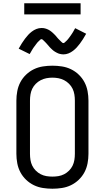

<svg xmlns="http://www.w3.org/2000/svg" viewBox="-20 -1144 640 1172"><path d="M300 8Q271 8 242 3.5Q213 -1 187 -13.5Q161 -26 139.5 -46.5Q118 -67 104.5 -92.5Q91 -118 85.5 -147Q80 -176 80 -205V-530Q80 -559 85.5 -588Q91 -617 104.5 -642.5Q118 -668 139.5 -688.5Q161 -709 187 -721.5Q213 -734 242 -738.5Q271 -743 300 -743Q329 -743 358 -738.5Q387 -734 413 -721.5Q439 -709 460.5 -688.5Q482 -668 495.5 -642.5Q509 -617 514.5 -588Q520 -559 520 -530V-205Q520 -176 514.5 -147Q509 -118 495.5 -92.5Q482 -67 460.5 -46.5Q439 -26 413 -13.5Q387 -1 358 3.5Q329 8 300 8ZM300 -66Q319 -66 337 -69Q355 -72 371.5 -80.5Q388 -89 401.5 -102.5Q415 -116 423 -132.5Q431 -149 434 -167.5Q437 -186 437 -205V-530Q437 -549 434 -567.5Q431 -586 423 -602.5Q415 -619 401.5 -632.5Q388 -646 371.5 -654.5Q355 -663 337 -666.5Q319 -670 300 -670Q281 -670 263 -666.5Q245 -663 228.5 -654.5Q212 -646 198.5 -632.5Q185 -619 177 -602.5Q169 -586 166 -567.5Q163 -549 163 -530V-205Q163 -186 166 -167.5Q169 -149 177 -132.5Q185 -116 198.5 -102.5Q212 -89 228.5 -80.5Q245 -72 263 -69Q281 -66 300 -66ZM366 -812Q361 -812 355.5 -813Q350 -814 345 -815Q340 -816 335.5 -818Q331 -820 326 -822.5Q321 -825 317 -827.5Q313 -830 308.5 -833Q304 -836 300 -840Q296 -844 292 -847.5Q288 -851 284.5 -855Q281 -859 278 -862.5Q275 -866 271.5 -870Q268 -874 264 -878.5Q260 -883 256 -887Q252 -891 249 -894Q246 -897 241.5 -901Q237 -905 234 -905Q229 -905 226 -902Q223 -899 219 -895Q215 -891 212 -888.5Q209 -886 207 -883Q205 -880 202.5 -877Q200 -874 197.5 -870.5Q195 -867 192 -863Q189 -859 186 -855Q183 -851 180 -846Q177 -841 174 -836Q171 -831 168 -825.5Q165 -820 161 -814L94 -847Q104 -865 113.5 -880Q123 -895 132.5 -907.5Q142 -920 151.5 -930.5Q161 -941 174 -951Q187 -961 202 -967Q217 -973 234 -973Q239 -973 244.5 -972.5Q250 -972 255 -970.5Q260 -969 264.5 -967.5Q269 -966 274 -963.5Q279 -961 283 -958.5Q287 -956 291.5 -952.5Q296 -949 300 -945.5Q304 -942 308 -938Q312 -934 315.5 -930.5Q319 -927 322 -923.5Q325 -920 328.5 -915.5Q332 -911 336 -907Q340 -903 344 -899Q348 -895 351 -892Q354 -889 358.5 -885Q363 -881 366 -881Q371 -881 374 -884Q377 -887 381 -890.5Q385 -894 388 -897Q391 -900 393 -902.5Q395 -905 397.5 -908Q400 -911 402.5 -914.5Q405 -918 408 -922Q411 -926 414 -930.5Q417 -935 420 -939.5Q423 -944 426 -949Q429 -954 432 -960Q435 -966 439 -972L506 -938Q496 -920 486.5 -905Q477 -890 467.5 -877.5Q458 -865 448.5 -854.5Q439 -844 426 -834Q413 -824 398 -818Q383 -812 366 -812ZM472 -1056H128V-1124H472Z"/></svg>

Font: Iosevka Fixed Extended
Style: Regular
Weight: 400
Width: 7
Monospace: yes
Designer: Belleve Invis
Foundry: Belleve Invis
Version: Version 24.1.1; ttfautohint (v1.8.4)